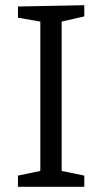

<svg xmlns="http://www.w3.org/2000/svg" viewBox="-20 -718 392 738"><path d="M304 -655 217 -635V-61L304 -43V0H49V-43L135 -61V-635L49 -650V-693L304 -698Z"/></svg>

Font: Bitter
Style: Regular
Weight: 400
Designer: Sol Matas, and Bitter project Authors
Foundry: Sol Matas
Version: Version 2.001